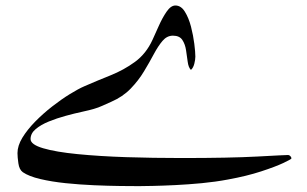

<svg xmlns="http://www.w3.org/2000/svg" viewBox="-20 -479 1088 681"><path d="M1013.7 83Q1013.7 85.4 985.4 98.9Q957 112.3 906.2 128.9Q855.5 145.5 788.6 157.7Q744.6 166 695.8 170.7Q647 175.3 601.8 177.5Q556.6 179.7 522.5 180.4Q488.3 181.2 473.1 181.2Q448.7 181.2 406.2 180.7Q363.8 180.2 313.2 178Q262.7 175.8 212.9 170.7Q163.1 165.5 122.8 156Q82.5 146.5 61 131.8Q48.3 122.6 45.2 100.3Q42 78.1 42 64Q42 38.1 59.3 9.5Q76.7 -19 104.7 -47.6Q132.8 -76.2 165 -101.3Q197.3 -126.5 227.8 -145.3Q258.3 -164.1 279.8 -173.3Q324.7 -192.9 371.8 -211.7Q418.9 -230.5 458.7 -259.5Q498.5 -288.6 521 -337.9Q530.3 -357.9 543 -386.7Q555.7 -415.5 570.8 -437.5Q585.9 -459.5 602.1 -459.5Q622.1 -459.5 635.7 -437.5Q649.4 -415.5 657.5 -384.3Q665.5 -353 669.2 -323.5Q672.9 -293.9 672.9 -278.3Q672.9 -267.6 669.2 -252.9Q665.5 -238.3 657.2 -231Q648.4 -239.7 645.8 -259.5Q643.1 -279.3 639.9 -300.8Q636.7 -322.3 626.7 -337.4Q616.7 -352.5 593.3 -352.5Q572.3 -352.5 556.6 -334.2Q541 -315.9 525.6 -287.1Q510.3 -258.3 490.7 -225.8Q471.2 -193.4 443.4 -164.6Q415.5 -135.7 374 -117.7Q358.9 -111.3 343.8 -104.2Q328.6 -97.2 313 -92.8Q298.3 -88.4 271.2 -82.5Q244.1 -76.7 212.9 -68.1Q181.6 -59.6 153.3 -48.1Q125 -36.6 106.7 -21.2Q88.4 -5.9 88.4 14.2Q88.4 33.7 133.3 46.9Q178.2 60.1 254.9 67.6Q331.5 75.2 427 78.4Q522.5 81.5 623.5 81.5Q794.4 81.5 892.8 76.2Q991.2 70.8 1002 70.8Q1005.9 70.8 1009.8 74.7Q1013.7 78.6 1013.7 83Z"/></svg>

Font: Rohingya Solluk
Style: Regular
Weight: 400
Designer: SIL International
Foundry: SIL International
Version: Version 1.001